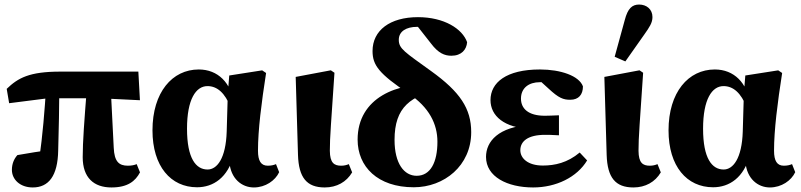

<svg xmlns="http://www.w3.org/2000/svg" viewBox="-20 -801 3487 836"><path d="M122.6 15.2C191.4 15.2 231.5 -34.4 233.4 -146.1C235.9 -234.6 238.1 -339.5 238.4 -421.8H180.9C174.8 -327.3 165.7 -206 150.7 -111.5L207.8 -149.6C166.5 -144.2 93.8 -132.7 55.7 -125.7C39.8 -107.8 31.8 -86 31.8 -61.3C31.8 -20.2 66.7 15.2 122.6 15.2ZM19.8 -351.6 189.4 -373.2H412.6L589.3 -364.6L582.4 -489.2H242.9C107.7 -489.2 58.5 -461.7 9.2 -414.1L19.8 -351.6ZM465.1 15.2C535.6 15.2 569.2 -11.9 589.6 -50.5L575.1 -86.4C565.5 -82.1 552.1 -79.5 536.9 -79.5C497.9 -79.5 477.9 -97.3 475.2 -157.8L461.9 -421.8H358.6C346.9 -273.6 340.1 -184.7 340.1 -116.5C340.1 -27.7 388.2 15.2 465.1 15.2Z M838 14.4C908.8 14.4 972.2 -27.7 998.1 -126.2L978.8 -96.2C984.1 -22.8 1033.1 15.2 1085.2 15.2C1135.7 15.2 1178.7 -14.8 1195.5 -51.3L1181.7 -86.4C1172 -82.1 1160.3 -79.5 1145.9 -79.5C1116.3 -79.5 1103.3 -100.6 1103.3 -144.8C1103.3 -235.5 1118.3 -352.2 1138.6 -483.2L1121.5 -494.7L978.2 -472.3L971.9 -394.2L967.1 -228.5C963.5 -110.4 924.7 -62.9 883.9 -62.9C833 -62.9 794.3 -111.3 794.3 -240.6C794.3 -368.7 833 -426.1 883.4 -426.1C925.1 -426.1 959.8 -397.1 984.4 -332.6L998.7 -348.9C986.7 -439.9 929.2 -498.5 845.4 -498.5C730.1 -498.5 643.9 -399.2 643.9 -233.4C643.9 -76.8 723.7 14.4 838 14.4Z M1393.9 15.2C1446.2 15.2 1488.6 -8.6 1513.3 -50.5L1498.8 -86.4C1489.1 -82.1 1478.2 -79.5 1465.6 -79.5C1434.6 -79.5 1416.7 -91.9 1416.2 -144.4C1415.9 -201.8 1422.5 -275.1 1436.3 -484.2L1420.5 -494.9L1267.5 -466.1L1277.5 -126.4C1280.6 -27.6 1315.6 15.2 1393.9 15.2Z M1781.6 14.4C1913.6 14.4 2031.7 -79.1 2031.7 -225.6C2031.7 -328.3 1983 -401 1857.2 -491.5C1742.6 -574.4 1716.4 -588.5 1716.4 -627.5C1716.4 -664.7 1749.2 -684.1 1795.8 -684.1C1824.1 -684.1 1842.6 -675.5 1855.5 -666.1L1853 -692.7L1790.4 -696L1856.2 -612.2C1888.7 -568.9 1916.2 -558.3 1945.5 -558.3C1989.2 -558.3 2011.5 -584.9 2013.9 -617.3C1993.5 -675.4 1914.2 -726.3 1799.8 -726.3C1678.2 -726.3 1602.1 -668.8 1602.1 -578.8C1602.1 -516.8 1630.6 -479.8 1759.1 -393.7C1848.9 -333.7 1884.6 -261.1 1884.6 -183.9C1884.6 -94.2 1854.4 -35.6 1794.1 -35.6C1739.9 -35.6 1697.9 -88.3 1697.9 -192C1697.9 -334 1766.8 -386 1909.9 -414.6L1875.4 -431C1711.7 -444.8 1537.1 -375.9 1537.1 -193.1C1537.1 -75.3 1624.2 14.4 1781.6 14.4Z M2301.4 15.2C2401.4 15.2 2492.4 -29.3 2536.4 -102.5L2504.1 -136.9C2450.7 -92 2395.4 -80.2 2343.5 -80.2C2277.9 -80.2 2245.6 -112.3 2245.6 -146.7C2245.6 -186.4 2279.2 -213.9 2352.9 -213.9C2367.2 -213.9 2380.1 -213.9 2413.8 -211.9V-299C2383.1 -298 2372.3 -297 2352.3 -297C2279.6 -297 2248.4 -328.7 2248.4 -371.6C2248.4 -418.1 2282.7 -443.1 2330.7 -443.1C2348.5 -443.1 2372.8 -446.8 2401.5 -439.7L2379.3 -466.8L2320.5 -458.8L2368.2 -415.5C2413.2 -373.5 2432.9 -366.6 2462.8 -366.6C2499.8 -366.6 2518.2 -389.2 2518.2 -425C2501.4 -471.2 2420.6 -498.5 2331.2 -498.5C2184.1 -498.5 2115.7 -441.4 2115.7 -365.1C2115.7 -296.7 2175.1 -243.8 2291.7 -239.8V-257.6C2149.7 -249.4 2096.2 -185 2096.2 -117.7C2096.2 -31.6 2188.9 15.2 2301.4 15.2Z M2737.9 15.2C2790.2 15.2 2832.6 -8.6 2857.3 -50.5L2842.8 -86.4C2833.1 -82.1 2822.2 -79.5 2809.6 -79.5C2778.6 -79.5 2760.7 -91.9 2760.2 -144.4C2759.9 -201.8 2766.5 -275.1 2780.3 -484.2L2764.5 -494.9L2611.5 -466.1L2621.5 -126.4C2624.6 -27.6 2659.6 15.2 2737.9 15.2ZM2656.4 -553.8 2702.9 -533.6 2785.5 -650.9C2807.9 -682.8 2820.9 -701.5 2820.9 -726.8C2820.9 -760.4 2795.5 -781.2 2762.8 -781.2C2732.1 -781.2 2713.3 -763.9 2700.4 -714L2656.4 -553.8Z M3085 14.4C3155.8 14.4 3219.2 -27.7 3245.1 -126.2L3225.8 -96.2C3231.1 -22.8 3280.1 15.2 3332.2 15.2C3382.7 15.2 3425.7 -14.8 3442.5 -51.3L3428.7 -86.4C3419 -82.1 3407.3 -79.5 3392.9 -79.5C3363.3 -79.5 3350.3 -100.6 3350.3 -144.8C3350.3 -235.5 3365.3 -352.2 3385.6 -483.2L3368.5 -494.7L3225.2 -472.3L3218.9 -394.2L3214.1 -228.5C3210.5 -110.4 3171.7 -62.9 3130.9 -62.9C3080 -62.9 3041.3 -111.3 3041.3 -240.6C3041.3 -368.7 3080 -426.1 3130.4 -426.1C3172.1 -426.1 3206.8 -397.1 3231.4 -332.6L3245.7 -348.9C3233.7 -439.9 3176.2 -498.5 3092.4 -498.5C2977.1 -498.5 2890.9 -399.2 2890.9 -233.4C2890.9 -76.8 2970.7 14.4 3085 14.4Z"/></svg>

Font: Source Serif Variable
Style: Regular
Weight: 389
Designer: Frank Grießhammer
Foundry: Adobe Systems Incorporated
Version: Version 3.001;hotconv 1.0.111;makeotfexe 2.5.65597